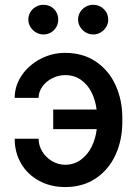

<svg xmlns="http://www.w3.org/2000/svg" viewBox="-20 -754 560 784"><path d="M137.7 -354.5H40Q40 -403.3 68.4 -445.6Q96.7 -487.8 144.3 -512.9Q191.9 -538.1 246.1 -538.1Q318.8 -538.1 371.6 -502.4Q424.3 -466.8 451.9 -406.2Q479.5 -345.7 479.5 -272.5V-255.9Q479.5 -182.6 451.9 -122.1Q424.3 -61.5 371.6 -25.9Q318.8 9.8 246.1 9.8Q187 9.8 139.9 -15.6Q92.8 -41 66.4 -85.9Q40 -130.9 40 -187.5H137.7Q137.7 -159.7 152.6 -135.3Q167.5 -110.8 192.4 -96.2Q217.3 -81.5 246.1 -81.1Q283.2 -81.5 310.8 -102.1Q338.4 -122.6 354.5 -155.5Q370.6 -188.5 375 -226.6H197.3V-306.6H374.5Q369.6 -345.2 353.8 -377Q337.9 -408.7 310.5 -428Q283.2 -447.3 246.1 -447.3Q219.2 -447.3 194.1 -434.8Q168.9 -422.4 153.3 -400.9Q137.7 -379.4 137.7 -354.5ZM95.7 -673.8Q95.7 -690.4 104 -704.3Q112.3 -718.3 126.5 -726.3Q140.6 -734.4 157.2 -734.4Q183.6 -734.4 200.7 -717Q217.8 -699.7 217.8 -673.8Q217.8 -657.7 210 -643.8Q202.1 -629.9 188.2 -621.6Q174.3 -613.3 157.2 -613.3Q141.1 -613.3 127 -621.6Q112.8 -629.9 104.2 -644Q95.7 -658.2 95.7 -673.8ZM298.8 -673.8Q298.8 -690.4 307.1 -704.3Q315.4 -718.3 329.6 -726.3Q343.8 -734.4 360.4 -734.4Q386.2 -734.4 404.1 -716.8Q421.9 -699.2 421.9 -673.8Q421.9 -657.7 413.6 -643.8Q405.3 -629.9 391.1 -621.6Q377 -613.3 360.4 -613.3Q344.2 -613.3 330.1 -621.6Q315.9 -629.9 307.4 -644Q298.8 -658.2 298.8 -673.8Z"/></svg>

Font: Pretendard Medium
Style: Regular
Weight: 500
Designer: Base glyphs from Inter by Rasmus Andersson; Hangeul glyphs from Noto Sans CJK(Source Han Sans) by Jang Soo-young and Kan
Foundry: Kil Hyung-jin
Version: Version 1.309